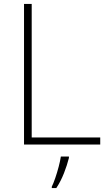

<svg xmlns="http://www.w3.org/2000/svg" viewBox="-20 -734 550 975"><path d="M102 0V-714H141V-36H489V0ZM330 68Q321 104 305 145Q289 186 266 221H243V214Q251 198 260.5 170.5Q270 143 278 112.5Q286 82 289 61H330Z"/></svg>

Font: Noto Sans Kannada ExtraLight
Style: Regular
Weight: 200
Designer: Jelle Bosma - Monotype Design Team
Foundry: Monotype Imaging Inc.
Version: Version 2.005; ttfautohint (v1.8.4.7-5d5b)